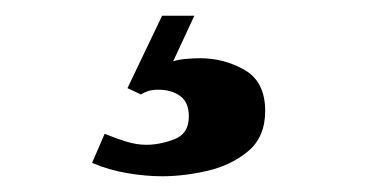

<svg xmlns="http://www.w3.org/2000/svg" viewBox="-20 -21 472 244"><path d="M186 203Q165 203 141.5 199Q118 195 97 186L113 149Q125 154 139 158.5Q153 163 166 163Q183 163 201.5 156Q220 149 220 127Q220 109 209 101Q198 93 181 93Q174 93 169 94.5Q164 96 159 99L142 91L186 -1H227L200 57Q205 55 215 54Q225 53 234 53Q265 53 291 68Q317 83 317 120Q317 153 295.5 171Q274 189 244 196Q214 203 186 203Z"/></svg>

Font: Frank Ruhl Libre SemiBold
Style: Regular
Weight: 600
Designer: Yanek Iontef
Foundry: Fontef
Version: Version 6.003;gftools[0.9.30]